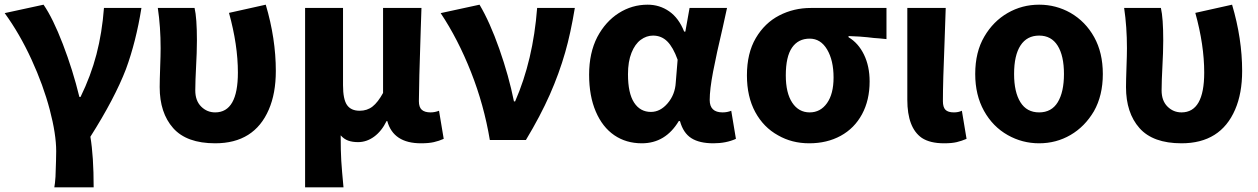

<svg xmlns="http://www.w3.org/2000/svg" viewBox="-21 -598 5374 820"><path d="M216 157Q219 76 219 48Q219 -25 191.5 -129.5Q164 -234 113.5 -344Q63 -454 -1 -542L165 -578Q205 -520 247.5 -409.5Q290 -299 318 -184H323Q367 -274 391 -366Q415 -458 423 -564H583Q560 -420 517 -303Q469 -178 365 -14Q379 69 379 202H211Q214 187 216 157Z M661 -226Q661 -254 663 -310Q665 -364 665 -392Q665 -483 653 -564H810Q820 -521 820 -425Q820 -396 819 -371Q818 -346 817 -326Q813 -250 813 -212Q813 -168 838 -143Q863 -118 898 -118Q995 -118 995 -288Q995 -406 957 -543L1114 -578Q1157 -433 1157 -295Q1157 -199 1127 -130Q1065 14 898 14Q776 14 718.5 -51Q661 -116 661 -226Z M1282 -564H1444V-234Q1444 -174 1461 -149.5Q1478 -125 1515 -125Q1547 -125 1570 -143Q1593 -161 1615 -201V-564H1779L1776 -475Q1768 -235 1768 -166Q1768 -140 1780.5 -129Q1793 -118 1818 -118Q1836 -118 1854 -125L1874 -5Q1854 4 1832 9Q1810 14 1777 14Q1659 14 1633 -81H1630Q1609 -38 1577 -14.5Q1545 9 1508 9Q1484 9 1466 2.5Q1448 -4 1434 -20Q1434 48 1436.5 88.5Q1439 129 1446 202H1282Z M1861 -542 2027 -578Q2071 -504 2111.5 -389Q2152 -274 2174 -165H2179Q2256 -341 2273 -564H2434Q2416 -455 2393 -375Q2367 -284 2327 -193.5Q2287 -103 2225 0H2071Q2046 -150 1990.5 -290.5Q1935 -431 1861 -542Z M2495 -279Q2495 -372 2530 -440Q2565 -506 2621.5 -542Q2678 -578 2745 -578Q2796 -578 2837 -549.5Q2878 -521 2901 -463H2906L2924 -564H3084L3066 -482Q3039 -368 3024.5 -292Q3010 -216 3010 -171Q3010 -118 3065 -118Q3085 -118 3102 -125L3122 -5Q3080 14 3026 14Q2966 14 2931.5 -8Q2897 -30 2883 -81H2878Q2821 14 2720 14Q2653 14 2602.5 -20.5Q2552 -55 2523.5 -121.5Q2495 -188 2495 -279ZM2865 -245 2873 -343Q2854 -396 2829 -421Q2804 -446 2768 -446Q2740 -446 2715.5 -428Q2691 -410 2676 -372.5Q2661 -335 2661 -281Q2661 -200 2687 -160Q2713 -120 2759 -120Q2799 -120 2830.5 -157Q2862 -194 2865 -245Z M3302 -20Q3240 -54 3204.5 -119.5Q3169 -185 3169 -276Q3169 -371 3207 -435.5Q3245 -500 3307 -532Q3369 -564 3442 -564H3765V-431L3735 -434Q3714 -435 3683 -439Q3658 -442 3603 -444V-439Q3645 -414 3669 -364.5Q3693 -315 3693 -250Q3693 -170 3660.5 -110Q3628 -50 3569.5 -18Q3511 14 3435 14Q3361 14 3302 -20ZM3539 -267Q3539 -340 3511.5 -386.5Q3484 -433 3437 -433Q3388 -433 3361.5 -394.5Q3335 -356 3335 -276Q3335 -201 3362.5 -159.5Q3390 -118 3437 -118Q3483 -118 3511 -157.5Q3539 -197 3539 -267Z M3916 -9Q3854 -52 3854 -172V-564H4018L4013 -418Q4006 -250 4006 -166Q4006 -140 4017 -129Q4028 -118 4053 -118Q4072 -118 4087 -125L4107 -5Q4086 4 4065 9Q4044 14 4011 14Q3951 14 3916 -9Z M4283 -21Q4219 -57 4181.5 -124.5Q4144 -192 4144 -282Q4144 -376 4183 -442Q4221 -507 4282.5 -542.5Q4344 -578 4417 -578Q4489 -578 4551 -543Q4615 -506 4652 -439.5Q4689 -373 4689 -282Q4689 -190 4651 -123Q4612 -57 4551 -21.5Q4490 14 4417 14Q4345 14 4283 -21ZM4523 -282Q4523 -360 4496 -403Q4469 -446 4417 -446Q4365 -446 4337.5 -404Q4310 -362 4310 -282Q4310 -205 4337 -161.5Q4364 -118 4417 -118Q4470 -118 4496.5 -161.5Q4523 -205 4523 -282Z M4788 -226Q4788 -254 4790 -310Q4792 -364 4792 -392Q4792 -483 4780 -564H4937Q4947 -521 4947 -425Q4947 -396 4946 -371Q4945 -346 4944 -326Q4940 -250 4940 -212Q4940 -168 4965 -143Q4990 -118 5025 -118Q5122 -118 5122 -288Q5122 -406 5084 -543L5241 -578Q5284 -433 5284 -295Q5284 -199 5254 -130Q5192 14 5025 14Q4903 14 4845.5 -51Q4788 -116 4788 -226Z"/></svg>

Font: Merged Yaku Han JP ExtraBold
Style: Regular
Weight: 800
Designer: Ryoko NISHIZUKA 西塚涼子 (kana, bopomofo & ideographs); Paul D. Hunt (Latin, Greek & Cyrillic); Sandoll Communications 산돌커뮤니
Foundry: Adobe
Version: Version 2.004